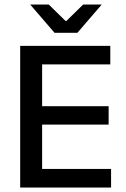

<svg xmlns="http://www.w3.org/2000/svg" viewBox="-20 -846 568 866"><path d="M71 0V-639H170V0ZM100.5 0V-84H481V0ZM128 -284V-367H470V-284ZM100 -555.5V-639H477.5V-555.5ZM226 -698 117.5 -824V-825.5H200L275.5 -751.5H279.5L355 -825.5H437.5V-824L329 -698Z"/></svg>

Font: Anek Latin Medium
Style: Regular
Weight: 500
Designer: Yesha Goshar
Foundry: Ek Type
Version: Version 1.003